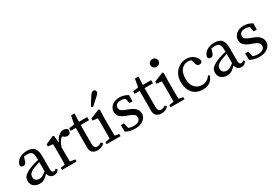

<svg xmlns="http://www.w3.org/2000/svg" viewBox="44 -1602 3615 2518"><g transform="rotate(-30 1851.5 -342.5)"><path d="M165 11Q115 11 78.5 -17Q42 -45 42 -103Q42 -129 54 -151.5Q66 -174 98.5 -196Q131 -218 193 -241Q222 -251 261.5 -262Q301 -273 335 -279V-246Q304 -240 268.5 -228.5Q233 -217 212 -209Q171 -193 151 -176.5Q131 -160 125.5 -144.5Q120 -129 120 -115Q120 -79 141.5 -63Q163 -47 195 -47Q211 -47 225.5 -52Q240 -57 262 -72Q284 -87 322 -115L334 -69H308Q267 -27 237 -8Q207 11 165 11ZM382 9Q345 9 322 -16Q299 -41 299 -84V-294Q299 -362 278.5 -384Q258 -406 212 -406Q196 -406 175.5 -403Q155 -400 129 -390L166 -418L142 -339Q130 -298 95 -298Q57 -298 54 -334Q67 -387 114.5 -417.5Q162 -448 231 -448Q302 -448 337 -411.5Q372 -375 372 -288V-93Q372 -62 381 -49.5Q390 -37 406 -37Q418 -37 426.5 -43Q435 -49 442 -57L460 -37Q444 -11 425 -1Q406 9 382 9Z M506 0V-32L607 -50H626L727 -32V0ZM572 0Q573 -21 573.5 -55.5Q574 -90 574.5 -127.5Q575 -165 575 -193V-236Q575 -274 574.5 -299Q574 -324 572 -352L499 -360V-392L624 -448L638 -438L649 -323V-193Q649 -165 649.5 -127.5Q650 -90 650.5 -55.5Q651 -21 651 0ZM647 -255 635 -318H644Q667 -379 704.5 -413.5Q742 -448 781 -448Q801 -448 819.5 -439Q838 -430 846 -416Q846 -349 793 -349Q763 -349 738 -371L713 -392L758 -402Q715 -380 689 -344Q663 -308 647 -255Z M1040 11Q993 11 965 -14Q937 -39 937 -92Q937 -109 937.5 -125.5Q938 -142 938 -169V-388H861V-427L975 -442L938 -412L966 -561H1019L1013 -418L1012 -400V-102Q1012 -66 1026 -50Q1040 -34 1063 -34Q1091 -34 1126 -59L1147 -34Q1111 11 1040 11ZM975 -388V-436H1139V-388Z M1251 0Q1252 -21 1252.5 -55.5Q1253 -90 1253 -127.5Q1253 -165 1253 -193V-236Q1253 -274 1253 -299Q1253 -324 1251 -352L1177 -360V-392L1316 -448L1330 -438L1327 -314V-193Q1327 -165 1327.5 -127.5Q1328 -90 1328.5 -55.5Q1329 -21 1330 0ZM1182 0V-32L1283 -50H1301L1393 -32V0ZM1249 -529Q1269 -562 1289 -594.5Q1309 -627 1331 -659Q1344 -680 1356 -688Q1368 -696 1380 -696Q1393 -696 1403.5 -687.5Q1414 -679 1414 -662Q1414 -653 1408.5 -641.5Q1403 -630 1384 -613Q1356 -588 1328.5 -563Q1301 -538 1272 -512Z M1607 11Q1568 11 1536 2.5Q1504 -6 1470 -23L1467 -123H1515L1540 -14L1495 -35V-67Q1519 -48 1546.5 -38.5Q1574 -29 1608 -29Q1661 -29 1686.5 -48.5Q1712 -68 1712 -100Q1712 -129 1691.5 -147Q1671 -165 1627 -181L1584 -196Q1534 -215 1503.5 -244Q1473 -273 1473 -320Q1473 -353 1491.5 -382.5Q1510 -412 1545 -430Q1580 -448 1631 -448Q1669 -448 1699.5 -438Q1730 -428 1759 -410L1756 -317H1710L1691 -410L1724 -395V-371Q1680 -406 1630 -406Q1587 -406 1565.5 -389Q1544 -372 1544 -343Q1544 -312 1563.5 -296Q1583 -280 1630 -263L1657 -253Q1726 -227 1755 -194Q1784 -161 1784 -118Q1784 -84 1764 -54.5Q1744 -25 1705 -7Q1666 11 1607 11Z M2008 11Q1961 11 1933 -14Q1905 -39 1905 -92Q1905 -109 1905.5 -125.5Q1906 -142 1906 -169V-388H1829V-427L1943 -442L1906 -412L1934 -561H1987L1981 -418L1980 -400V-102Q1980 -66 1994 -50Q2008 -34 2031 -34Q2059 -34 2094 -59L2115 -34Q2079 11 2008 11ZM1943 -388V-436H2107V-388Z M2150 0V-32L2251 -50H2269L2361 -32V0ZM2220 0Q2221 -21 2221 -55.5Q2221 -90 2221.5 -127.5Q2222 -165 2222 -193V-236Q2222 -274 2221.5 -299Q2221 -324 2220 -352L2144 -360V-392L2283 -448L2297 -438L2294 -314V-193Q2294 -165 2294.5 -127.5Q2295 -90 2295.5 -55.5Q2296 -21 2297 0ZM2257 -552Q2232 -552 2214.5 -568Q2197 -584 2197 -609Q2197 -635 2214.5 -651Q2232 -667 2257 -667Q2283 -667 2300.5 -651Q2318 -635 2318 -609Q2318 -584 2300.5 -568Q2283 -552 2257 -552Z M2635 11Q2541 11 2485.5 -50Q2430 -111 2430 -217Q2430 -289 2460 -340.5Q2490 -392 2538 -420Q2586 -448 2641 -448Q2682 -448 2716.5 -432.5Q2751 -417 2774 -390Q2797 -363 2803 -329Q2796 -295 2761 -295Q2739 -295 2728.5 -307Q2718 -319 2713 -336L2690 -417L2732 -383Q2709 -396 2686 -401Q2663 -406 2644 -406Q2583 -406 2544.5 -360Q2506 -314 2506 -225Q2506 -138 2548 -92Q2590 -46 2655 -46Q2695 -46 2728.5 -64.5Q2762 -83 2783 -117L2805 -106Q2768 11 2635 11Z M3003 11Q2953 11 2916.5 -17Q2880 -45 2880 -103Q2880 -129 2892 -151.5Q2904 -174 2936.5 -196Q2969 -218 3031 -241Q3060 -251 3099.5 -262Q3139 -273 3173 -279V-246Q3142 -240 3106.5 -228.5Q3071 -217 3050 -209Q3009 -193 2989 -176.5Q2969 -160 2963.5 -144.5Q2958 -129 2958 -115Q2958 -79 2979.5 -63Q3001 -47 3033 -47Q3049 -47 3063.5 -52Q3078 -57 3100 -72Q3122 -87 3160 -115L3172 -69H3146Q3105 -27 3075 -8Q3045 11 3003 11ZM3220 9Q3183 9 3160 -16Q3137 -41 3137 -84V-294Q3137 -362 3116.5 -384Q3096 -406 3050 -406Q3034 -406 3013.5 -403Q2993 -400 2967 -390L3004 -418L2980 -339Q2968 -298 2933 -298Q2895 -298 2892 -334Q2905 -387 2952.5 -417.5Q3000 -448 3069 -448Q3140 -448 3175 -411.5Q3210 -375 3210 -288V-93Q3210 -62 3219 -49.5Q3228 -37 3244 -37Q3256 -37 3264.5 -43Q3273 -49 3280 -57L3298 -37Q3282 -11 3263 -1Q3244 9 3220 9Z M3489 11Q3450 11 3418 2.5Q3386 -6 3352 -23L3349 -123H3397L3422 -14L3377 -35V-67Q3401 -48 3428.5 -38.5Q3456 -29 3490 -29Q3543 -29 3568.5 -48.5Q3594 -68 3594 -100Q3594 -129 3573.5 -147Q3553 -165 3509 -181L3466 -196Q3416 -215 3385.5 -244Q3355 -273 3355 -320Q3355 -353 3373.5 -382.5Q3392 -412 3427 -430Q3462 -448 3513 -448Q3551 -448 3581.5 -438Q3612 -428 3641 -410L3638 -317H3592L3573 -410L3606 -395V-371Q3562 -406 3512 -406Q3469 -406 3447.5 -389Q3426 -372 3426 -343Q3426 -312 3445.5 -296Q3465 -280 3512 -263L3539 -253Q3608 -227 3637 -194Q3666 -161 3666 -118Q3666 -84 3646 -54.5Q3626 -25 3587 -7Q3548 11 3489 11Z"/></g></svg>

Font: Lisu Bosa ExtraLight
Style: Regular
Weight: 200
Designer: David Morse, Annie Olsen, Victor Gaultney, Frank Grießhammer (Latin)
Foundry: SIL International
Version: Version 2.000